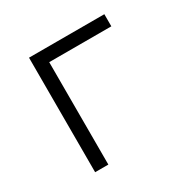

<svg xmlns="http://www.w3.org/2000/svg" viewBox="-124 -637 748 755"><g transform="rotate(-30 250.0 -260.0)"><path d="M100 0V-520H442V-465H160V0Z"/></g></svg>

Font: Iosevka Custom Light
Style: Regular
Weight: 300
Monospace: yes
Designer: Belleve Invis
Foundry: Belleve Invis
Version: Version 27.3.5